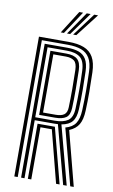

<svg xmlns="http://www.w3.org/2000/svg" viewBox="-105 -1029 639 1082"><g transform="rotate(10 215.0 -488.0)"><path d="M58 0V-800H227.2Q280.8 -800 316 -786.2Q351.2 -772.5 369.5 -740.6Q387.8 -708.8 389.5 -654.2Q391.2 -596.8 391.5 -542.6Q391.8 -488.5 389.5 -434Q387.5 -383.2 370.6 -355Q353.8 -326.8 317 -311.5L398.2 0H378L293.2 -321.5Q333.5 -332.2 350.9 -358.8Q368.2 -385.2 370.2 -434.5Q372.5 -490.2 372.4 -543Q372.2 -595.8 370.2 -653.8Q368.5 -704.2 351.5 -732.4Q334.5 -760.5 303.2 -771.9Q272 -783.2 227.2 -783.2H77.5V0ZM135.5 0V-315.5H208.5Q215.2 -315.5 221.8 -315.5Q228.2 -315.5 234.5 -315.5L317.2 0H297L220 -298.8Q217.5 -298.5 214.8 -298.5Q212 -298.5 209.2 -298.5H155V0ZM96.8 0V-766.2H227.2Q266.2 -766.2 293.1 -756.2Q320 -746.2 334.6 -721.6Q349.2 -697 350.8 -653.2Q352.5 -601.8 352.9 -547.1Q353.2 -492.5 350.8 -435.5Q348.8 -388.8 329.6 -365.4Q310.5 -342 268.5 -335L357.8 0H337.5L248.8 -333Q243.8 -332.8 238.1 -332.5Q232.5 -332.2 226.8 -332.2H116.2V0ZM116.2 -349H226.8Q276.2 -349 302.9 -367.2Q329.5 -385.5 331.5 -436Q333.8 -492.2 333.8 -544.4Q333.8 -596.5 331.5 -652.2Q329.2 -709 302.6 -729.2Q276 -749.5 227.2 -749.5H116.2ZM135.5 -366V-732.8H227.2Q269.8 -732.8 290.2 -714.6Q310.8 -696.5 312 -651.8Q313.5 -594.5 313.8 -541.8Q314 -489 312 -436.5Q310.5 -395.8 289.1 -380.9Q267.8 -366 226.8 -366ZM155 -382.8H226.8Q259.2 -382.8 275.5 -394.8Q291.8 -406.8 292.5 -437.5Q294.2 -489 294.1 -543.6Q294 -598.2 292.5 -651.2Q291.5 -689.5 274.5 -702.6Q257.5 -715.8 227.2 -715.8H155ZM174.8 -845 257.8 -976H279.5L193 -845ZM245.8 -845 343.2 -976H365.2L264 -845ZM210.5 -845 300.5 -976H322.5L228.5 -845Z"/></g></svg>

Font: Big Shoulders Inline Text Thin SemiBold
Style: Regular
Weight: 600
Version: Version 2.002